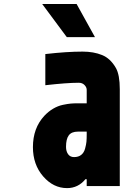

<svg xmlns="http://www.w3.org/2000/svg" viewBox="-20 -937 707 967"><path d="M458.3 -750H316.4L192.7 -916.7H365.9ZM416.7 -274.1H372.4Q340.5 -274.1 326.5 -255.5Q312.5 -237 312.5 -197.3Q312.5 -175.1 322.9 -160.5Q333.3 -145.8 352.9 -145.8Q375 -145.8 389 -156.9Q403 -168 408.5 -188.5Q414.1 -209 415.4 -223.3Q416.7 -237.6 416.7 -259.1ZM395.8 -677.1Q451.8 -677.1 494.1 -659.8Q536.5 -642.6 563.8 -594.4Q583.3 -559.9 583.3 -487.6V0H416.7V-34.5H410.2Q373.7 10.4 317.7 10.4Q248.7 10.4 197.3 -48.8Q145.8 -108.1 145.8 -196Q145.8 -291.7 203.1 -353.5Q224 -375.7 247.7 -389.6Q271.5 -403.6 296.5 -408.9Q321.6 -414.1 336.9 -415.4Q352.2 -416.7 373.7 -416.7H416.7V-484.4Q416.7 -497.4 405.6 -508.8Q394.5 -520.2 377 -520.2Q317.1 -520.2 208.3 -507.8V-664.7Q315.8 -677.1 395.8 -677.1Z"/></svg>

Font: Monoid
Style: Bold
Weight: 700
Width: 4
Designer: Andreas Larsen (@larsenwork)
Version: Version 0.61